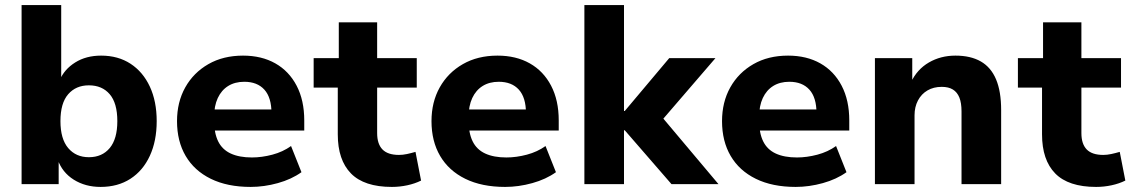

<svg xmlns="http://www.w3.org/2000/svg" viewBox="-20 -725 4457 756"><path d="M376 11Q316 11 270.5 -17.5Q225 -46 207 -97H211V0H65V-705H221V-409H215Q233 -452 276 -479Q319 -506 378 -506Q445 -506 494 -474Q543 -442 570 -384Q597 -326 597 -248Q597 -170 570 -111.5Q543 -53 493.5 -21Q444 11 376 11ZM330 -106Q382 -106 412 -142Q442 -178 442 -248Q442 -319 412 -354Q382 -389 330 -389Q279 -389 248.5 -354Q218 -319 218 -248Q218 -178 248.5 -142Q279 -106 330 -106Z M967 11Q875 11 810 -21Q745 -53 711 -111Q677 -169 677 -248Q677 -323 709.5 -381Q742 -439 800.5 -472.5Q859 -506 937 -506Q1010 -506 1064 -475.5Q1118 -445 1148 -387.5Q1178 -330 1178 -251V-211H803V-294H1063L1049 -279Q1049 -341 1021 -372Q993 -403 942 -403Q905 -403 878.5 -386.5Q852 -370 837.5 -339Q823 -308 823 -263V-252Q823 -201 839 -168.5Q855 -136 888.5 -120.5Q922 -105 972 -105Q1011 -105 1052.5 -116Q1094 -127 1126 -150L1167 -47Q1128 -19 1074 -4Q1020 11 967 11Z M1523 11Q1414 11 1362 -42Q1310 -95 1310 -196V-380H1215V-496H1314V-637H1465V-496H1621V-380H1465V-201Q1465 -158 1486 -136.5Q1507 -115 1551 -115Q1566 -115 1582.5 -118.5Q1599 -122 1616 -127L1638 -14Q1614 -2 1584 4.5Q1554 11 1523 11Z M1969 11Q1877 11 1812 -21Q1747 -53 1713 -111Q1679 -169 1679 -248Q1679 -323 1711.5 -381Q1744 -439 1802.5 -472.5Q1861 -506 1939 -506Q2012 -506 2066 -475.5Q2120 -445 2150 -387.5Q2180 -330 2180 -251V-211H1805V-294H2065L2051 -279Q2051 -341 2023 -372Q1995 -403 1944 -403Q1907 -403 1880.5 -386.5Q1854 -370 1839.5 -339Q1825 -308 1825 -263V-252Q1825 -201 1841 -168.5Q1857 -136 1890.5 -120.5Q1924 -105 1974 -105Q2013 -105 2054.5 -116Q2096 -127 2128 -150L2169 -47Q2130 -19 2076 -4Q2022 11 1969 11Z M2281 0V-705H2437V-288H2440L2615 -496H2797L2568 -230L2570 -284L2809 0H2624L2440 -212H2437V0Z M3113 11Q3021 11 2956 -21Q2891 -53 2857 -111Q2823 -169 2823 -248Q2823 -323 2855.5 -381Q2888 -439 2946.5 -472.5Q3005 -506 3083 -506Q3156 -506 3210 -475.5Q3264 -445 3294 -387.5Q3324 -330 3324 -251V-211H2949V-294H3209L3195 -279Q3195 -341 3167 -372Q3139 -403 3088 -403Q3051 -403 3024.5 -386.5Q2998 -370 2983.5 -339Q2969 -308 2969 -263V-252Q2969 -201 2985 -168.5Q3001 -136 3034.5 -120.5Q3068 -105 3118 -105Q3157 -105 3198.5 -116Q3240 -127 3272 -150L3313 -47Q3274 -19 3220 -4Q3166 11 3113 11Z M3425 0V-496H3572V-401H3567Q3591 -452 3637.5 -479Q3684 -506 3742 -506Q3802 -506 3842 -483Q3882 -460 3902 -412.5Q3922 -365 3922 -292V0H3766V-286Q3766 -320 3757.5 -341Q3749 -362 3732 -372.5Q3715 -383 3688 -383Q3656 -383 3632 -369Q3608 -355 3594.5 -329.5Q3581 -304 3581 -271V0Z M4296 11Q4187 11 4135 -42Q4083 -95 4083 -196V-380H3988V-496H4087V-637H4238V-496H4394V-380H4238V-201Q4238 -158 4259 -136.5Q4280 -115 4324 -115Q4339 -115 4355.5 -118.5Q4372 -122 4389 -127L4411 -14Q4387 -2 4357 4.5Q4327 11 4296 11Z"/></svg>

Font: Nunito Sans 10pt ExtraBold
Style: Regular
Weight: 800
Designer: Vernon Adams
Foundry: Vernon Adams
Version: Version 3.101;gftools[0.9.27]